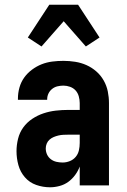

<svg xmlns="http://www.w3.org/2000/svg" viewBox="-20 -786 540 814"><path d="M192 8Q162 8 133.5 -2Q105 -12 85.5 -34.5Q66 -57 58 -86Q50 -115 50 -145Q50 -171 56.5 -197.5Q63 -224 78.5 -245.5Q94 -267 116.5 -282Q139 -297 164.5 -305.5Q190 -314 216.5 -317Q243 -320 269 -320H318V-349Q318 -363 314 -377.5Q310 -392 300.5 -402.5Q291 -413 277 -418Q263 -423 249 -423Q236 -423 223.5 -420Q211 -417 201 -409Q191 -401 185.5 -389.5Q180 -378 180 -365V-363H56V-368Q56 -392 62.5 -415Q69 -438 82.5 -457Q96 -476 115.5 -490.5Q135 -505 156.5 -513.5Q178 -522 201.5 -525Q225 -528 249 -528Q274 -528 299 -524Q324 -520 346.5 -510Q369 -500 388 -483.5Q407 -467 419.5 -445Q432 -423 437 -398.5Q442 -374 442 -349V0H318V-80Q311 -61 298.5 -44Q286 -27 269.5 -15Q253 -3 232.5 2.5Q212 8 192 8ZM246 -97Q261 -97 276 -103Q291 -109 301 -121Q311 -133 314.5 -148.5Q318 -164 318 -180V-215H269Q259 -215 248.5 -214.5Q238 -214 227.5 -211.5Q217 -209 207.5 -205Q198 -201 190 -194Q182 -187 178 -177Q174 -167 174 -157Q174 -143 179.5 -131Q185 -119 195.5 -111Q206 -103 219 -100Q232 -97 246 -97ZM344 -589 250 -696 156 -589 98 -627 189 -766H311L402 -627Z"/></svg>

Font: Iosevka Extrabold
Style: Regular
Weight: 800
Monospace: yes
Designer: Belleve Invis
Foundry: Belleve Invis
Version: Version 32.5.0; ttfautohint (v1.8.4)